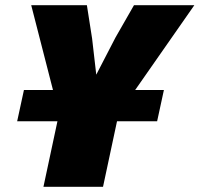

<svg xmlns="http://www.w3.org/2000/svg" viewBox="-20 -718 767 738"><path d="M46 -252 72 -372H610L584 -252ZM147 0 207 -281 100 -698H314L334 -570L350 -431L424 -574L495 -698H727L436 -281L376 0Z"/></svg>

Font: Azeret Mono Thin Black
Style: Italic
Weight: 900
Italic angle: -12°
Version: Version 1.002